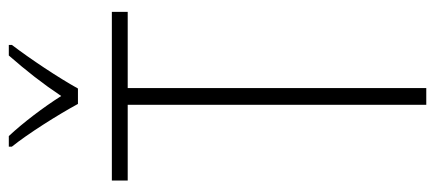

<svg xmlns="http://www.w3.org/2000/svg" viewBox="-296 -692 988 436"><g transform="rotate(-90 198.0 -474.0)"><path d="M180 -791H215C240 -836 282 -899 314 -941V-948H290C255 -908 226 -871 198 -829C172 -870 137 -916 107 -948H83V-941C112 -905 155 -837 180 -791ZM216 0V-678H389V-714H6V-678H178V0Z"/></g></svg>

Font: Noto Sans Devanagari UI Condensed ExtraLight
Style: Regular
Weight: 200
Width: 3
Designer: Jelle Bosma - Monotype Design Team
Foundry: Monotype Imaging Inc.
Version: Version 2.004